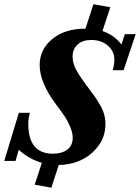

<svg xmlns="http://www.w3.org/2000/svg" viewBox="-61 -787 660 905"><path d="M181.2 97.7 102.5 83.5 136.2 -19.5Q76.7 -36.6 27.3 -81.1L12.2 -28.3H-41L27.8 -255.4H80.1Q72.3 -230 72.3 -203.6Q72.3 -62.5 188.5 -62.5Q230.5 -62.5 256.1 -81.8Q281.7 -101.1 281.7 -137.7Q281.7 -161.6 269.5 -190.2Q257.3 -218.8 243.9 -238.5Q230.5 -258.3 204.1 -293.5Q126 -397.5 126 -480.5Q126 -554.2 185.3 -603Q244.6 -651.9 341.3 -651.9H341.8L379.4 -767.1L459 -752.9L421.9 -640.6Q475.1 -623.5 511.7 -577.1L527.3 -626H578.6L521.5 -456.1H470.2Q478 -481.4 478 -505.9Q478 -545.9 447 -572.3Q416 -598.6 369.6 -598.6Q328.1 -598.6 304.7 -577.1Q281.2 -555.7 281.2 -520.5Q281.2 -488.3 299.3 -455.6Q317.4 -422.9 356.4 -371.6Q377 -344.7 387.2 -329.8Q397.5 -314.9 410.9 -291.7Q424.3 -268.6 430.2 -246.8Q436 -225.1 436 -202.1Q436 -123 373.5 -67.1Q311 -11.2 215.8 -9.3Z"/></svg>

Font: Elstob ExtraBold
Style: Italic
Weight: 800
Italic angle: -20°
Designer: Peter S. Baker
Version: Version 1.015